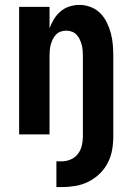

<svg xmlns="http://www.w3.org/2000/svg" viewBox="-20 -548 540 783"><path d="M210 215V110H231Q250 110 268 102.5Q286 95 297.5 80Q309 65 313.5 46.5Q318 28 318 9V-320Q318 -332 317 -343.5Q316 -355 313 -366Q310 -377 305 -387.5Q300 -398 292 -406.5Q284 -415 273 -419Q262 -423 250 -423Q238 -423 227 -419Q216 -415 208 -406.5Q200 -398 195 -387.5Q190 -377 187 -366Q184 -355 183 -343.5Q182 -332 182 -320V0H58V-520H182V-432Q189 -452 200 -470Q211 -488 227 -501.5Q243 -515 263 -521.5Q283 -528 304 -528Q327 -528 349.5 -519.5Q372 -511 388.5 -494.5Q405 -478 415.5 -456.5Q426 -435 432 -412.5Q438 -390 440 -366.5Q442 -343 442 -320V9Q442 37 437 64.5Q432 92 419 117Q406 142 385.5 161.5Q365 181 339.5 193.5Q314 206 286.5 210.5Q259 215 231 215Z"/></svg>

Font: Iosevka Extrabold
Style: Regular
Weight: 800
Monospace: yes
Designer: Belleve Invis
Foundry: Belleve Invis
Version: Version 32.5.0; ttfautohint (v1.8.4)